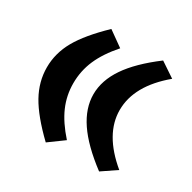

<svg xmlns="http://www.w3.org/2000/svg" viewBox="-133 -700 853 851"><g transform="rotate(30 293.5 -274.5)"><path d="M203.1 -565.4 279.8 -510.7Q226.6 -450.2 201.9 -393.3Q177.2 -336.4 177.2 -272.9Q177.2 -210.9 201.4 -155.3Q225.6 -99.6 278.8 -40L202.6 15.6Q115.2 -68.4 77.9 -135.5Q40.5 -202.6 40.5 -275.4Q40.5 -348.1 78.1 -414.8Q115.7 -481.4 203.1 -565.4ZM471.7 -559.1 546.9 -508.8Q414.6 -398.4 414.6 -272.9Q414.6 -150.4 545.9 -41.5L471.7 8.8Q373 -65.4 325.9 -135Q278.8 -204.6 278.8 -275.4Q278.8 -346.2 325.9 -415.5Q373 -484.9 471.7 -559.1Z"/></g></svg>

Font: Pinar-DS3-FD ExtraBold
Style: Regular
Weight: 800
Designer: Amin Abedi
Version: Version 3.000